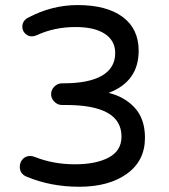

<svg xmlns="http://www.w3.org/2000/svg" viewBox="-20 -712 653 743"><path d="M541 -178.7Q541 -89.8 471.2 -39.6Q401.4 10.7 287.1 10.7Q175.8 10.7 83 -28.3Q56.6 -39.1 56.6 -66.4Q56.6 -84 67.9 -96.2Q79.1 -108.4 96.7 -108.4Q105.5 -108.4 115.2 -104.5Q186.5 -76.2 270.5 -76.2Q351.6 -76.2 400.9 -102.5Q450.2 -128.9 450.2 -183.6Q450.2 -305.7 235.4 -305.7H219.7Q203.1 -305.7 190.4 -318.4Q177.7 -331.1 177.7 -347.7Q177.7 -364.3 190.4 -377Q203.1 -389.6 219.7 -389.6H225.6Q324.2 -389.6 375 -419.4Q425.8 -449.2 425.8 -506.8Q425.8 -554.7 385.7 -581.1Q345.7 -607.4 272.5 -607.4Q189.5 -607.4 121.1 -575.2Q111.3 -571.3 103.5 -571.3Q88.9 -571.3 77.6 -582Q66.4 -592.8 66.4 -608.4Q66.4 -630.9 86.9 -642.6Q179.7 -692.4 280.3 -692.4Q392.6 -692.4 454.6 -646.5Q516.6 -600.6 516.6 -515.6Q516.6 -396.5 400.4 -352.5Q461.9 -337.9 501.5 -294.9Q541 -252 541 -178.7Z"/></svg>

Font: FakePearl
Style: Regular
Weight: 400
Version: Version 1.2